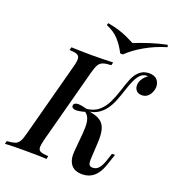

<svg xmlns="http://www.w3.org/2000/svg" viewBox="-200 -1056 1093 1198"><g transform="rotate(20 347.0 -457.0)"><path d="M185 -106Q176 -70 177 -52Q178 -34 194 -28Q210 -22 244 -20L240 0Q216 -2 178.5 -2.5Q141 -3 103 -3Q61 -3 24.5 -2.5Q-12 -2 -36 0L-31 -20Q2 -22 20.5 -28Q39 -34 50 -52Q61 -70 70 -106L202 -602Q212 -639 210 -656.5Q208 -674 192.5 -680.5Q177 -687 143 -688L148 -708Q170 -707 207.5 -706Q245 -705 287 -705Q325 -705 362 -706Q399 -707 425 -708L420 -688Q386 -687 367 -680.5Q348 -674 337.5 -656.5Q327 -639 317 -602ZM528 -47Q552 -47 568 -65Q584 -83 596 -119L613 -170H633L607 -93Q588 -38 556.5 -12Q525 14 481 14Q429 14 405.5 -17.5Q382 -49 387 -105L398 -227Q402 -274 398 -300Q394 -326 384.5 -340Q375 -354 358 -365L360 -375Q398 -370 426.5 -362Q455 -354 474 -337Q493 -320 501 -288.5Q509 -257 506 -204L500 -93Q499 -73 504 -60Q509 -47 528 -47ZM372 -360Q318 -345 298.5 -349.5Q279 -354 279 -369Q280 -384 299 -388.5Q318 -393 372 -378ZM610 -685Q592 -667 578.5 -636.5Q565 -606 553.5 -570Q542 -534 528 -498Q514 -462 492.5 -432.5Q471 -403 439 -385Q407 -367 359 -368L361 -378Q414 -383 445.5 -409.5Q477 -436 496 -475.5Q515 -515 528.5 -558Q542 -601 556.5 -638Q571 -675 595 -697Q612 -712 628.5 -717Q645 -722 659 -722Q697 -722 714 -702Q731 -682 730 -652Q729 -637 721.5 -619.5Q714 -602 699 -589.5Q684 -577 661 -577Q637 -577 624.5 -592Q612 -607 613 -628Q613 -647 626 -667.5Q639 -688 659 -701Q657 -701 655.5 -701.5Q654 -702 651 -702Q636 -701 627.5 -697Q619 -693 610 -685ZM497 -863Q538 -880 594.5 -898.5Q651 -917 707 -928L712 -914Q635 -891 570 -853.5Q505 -816 465 -776H447Q423 -823 392 -857.5Q361 -892 308 -914L312 -928Q359 -920 390.5 -909.5Q422 -899 447 -887.5Q472 -876 497 -863Z"/></g></svg>

Font: Playfair Display Medium
Style: Italic
Weight: 500
Italic angle: -14°
Designer: Claus Eggers Sørensen
Foundry: Claus Eggers Sørensen
Version: Version 1.203